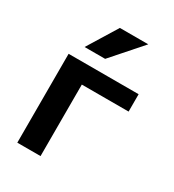

<svg xmlns="http://www.w3.org/2000/svg" viewBox="-184 -867 880 972"><g transform="rotate(30 256.5 -381.5)"><path d="M228.5 -762.7H394.5L242.2 -589.8H122.1ZM205.1 0H69.3V-519.5H478.5V-418H205.1Z"/></g></svg>

Font: Mgen+ 1c bold
Style: Bold
Weight: 700
Designer: [Source Han Sans]
Ryoko NISHIZUKA  (kana & ideographs); Paul D. Hunt (Latin, Greek & Cyrillic); Wenlong ZHANG  (bopomofo
Version: Version 1.059.20150602